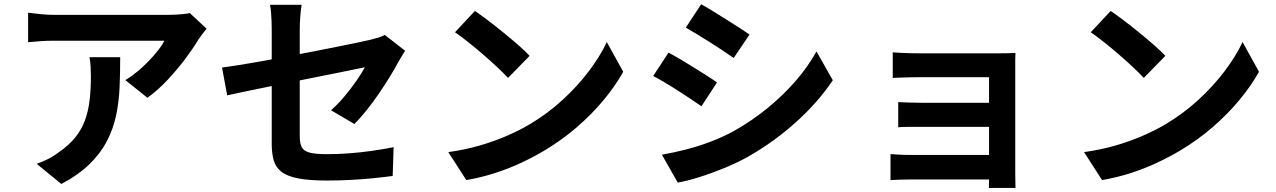

<svg xmlns="http://www.w3.org/2000/svg" viewBox="-20 -812 6020 906"><path d="M954.8 -676.6Q946.9 -667.1 935.1 -651.6Q923.3 -636 916.2 -625.4Q893.2 -586.2 855.1 -535.4Q817 -484.5 771 -435.3Q725 -386.1 675.6 -350.7L571.7 -433.8Q602.1 -452.4 630.8 -476.5Q659.6 -500.5 684.3 -526.6Q709.1 -552.6 727.8 -576.9Q746.5 -601.2 756 -619.9Q742.9 -619.9 711.9 -619.9Q680.9 -619.9 637.8 -619.9Q594.7 -619.9 545.4 -619.9Q496.1 -619.9 447.1 -619.9Q398.2 -619.9 354.8 -619.9Q311.4 -619.9 279.7 -619.9Q248 -619.9 234.8 -619.9Q203.5 -619.9 175.8 -618.1Q148.1 -616.3 112.6 -612.8V-752Q141.8 -748.3 172.7 -745.1Q203.5 -741.9 234.8 -741.9Q248 -741.9 281 -741.9Q314 -741.9 359.3 -741.9Q404.6 -741.9 456.3 -741.9Q508 -741.9 559.5 -741.9Q610.9 -741.9 655.4 -741.9Q699.9 -741.9 731.3 -741.9Q762.7 -741.9 773.8 -741.9Q788.1 -741.9 808.3 -742.8Q828.4 -743.7 847.5 -745.9Q866.6 -748 875.5 -750.6ZM547.2 -542.1Q547.2 -468.1 544.2 -399Q541.2 -329.9 527.7 -266.7Q514.2 -203.5 484.7 -146.4Q455.1 -89.3 403.3 -38.4Q351.5 12.5 269.5 56.2L153 -39Q177 -47.1 203.9 -60.3Q230.9 -73.6 258.2 -94Q306.1 -127.4 335.7 -164.3Q365.3 -201.3 381 -244.4Q396.7 -287.5 402.8 -339Q408.9 -390.6 408.9 -452Q408.9 -475.1 407.7 -496.4Q406.6 -517.7 402.2 -542.1Z M1262.2 -133.4Q1262.2 -153.7 1262.2 -193.2Q1262.2 -232.8 1262.2 -283.2Q1262.2 -333.6 1262.2 -389.1Q1262.2 -444.6 1262.2 -498.4Q1262.2 -552.3 1262.2 -598.4Q1262.2 -644.5 1262.2 -674.5Q1262.2 -691.4 1261.4 -712.5Q1260.6 -733.5 1258.9 -754.1Q1257.1 -774.8 1254.1 -789.5H1403.3Q1399.5 -767 1396.9 -733.7Q1394.4 -700.3 1394.4 -674.5Q1394.4 -644.7 1394.4 -603.6Q1394.4 -562.4 1394.4 -514.7Q1394.4 -467 1394.4 -417.8Q1394.4 -368.5 1394.4 -322Q1394.4 -275.4 1394.4 -236.1Q1394.4 -196.7 1394.4 -168.4Q1394.4 -137.7 1403.3 -118.9Q1412.2 -100.1 1439.6 -92.3Q1466.9 -84.5 1521.5 -84.5Q1574.6 -84.5 1628.2 -88.5Q1681.8 -92.6 1735 -100.2Q1788.1 -107.7 1837.3 -117.5L1833 18.3Q1792 23.8 1740.1 29.1Q1688.3 34.3 1632.4 37.1Q1576.6 39.9 1522.8 39.9Q1437.6 39.9 1385.7 29.6Q1333.8 19.2 1307.2 -2.1Q1280.5 -23.5 1271.4 -56.1Q1262.2 -88.8 1262.2 -133.4ZM1891.7 -572.5Q1885.4 -562.1 1875.8 -546.8Q1866.2 -531.5 1859.1 -518.5Q1842.7 -487.5 1818.4 -448.1Q1794.2 -408.7 1766.1 -367.8Q1738 -327 1708.5 -290.1Q1679 -253.3 1652.2 -226.9L1542.1 -291.7Q1575.5 -321.3 1606.7 -358.7Q1637.9 -396 1662.9 -432.3Q1688 -468.5 1701.6 -494.5Q1688.4 -492.2 1653.6 -484.8Q1618.8 -477.4 1568.9 -467.4Q1519.1 -457.5 1460.3 -445.8Q1401.5 -434.2 1341.2 -421.9Q1281 -409.6 1225.2 -398.5Q1169.4 -387.3 1124.2 -377.6Q1079.1 -367.9 1052 -362.1L1027.8 -493.3Q1056.9 -497 1103.9 -504.4Q1150.8 -511.7 1208.9 -522.1Q1266.9 -532.6 1330.2 -544.6Q1393.4 -556.7 1455.1 -568.6Q1516.7 -580.6 1570.8 -591.4Q1624.9 -602.2 1665.2 -610.6Q1705.5 -619 1724.7 -623.6Q1745.9 -628.7 1764 -634.1Q1782.2 -639.6 1795.6 -647.3Z M2221.1 -760.4Q2247.3 -742.4 2282.3 -716Q2317.3 -689.6 2354.5 -659.3Q2391.6 -629 2424.7 -600.2Q2457.8 -571.4 2479.1 -548.5L2377.3 -444.3Q2357.8 -465.5 2327 -494.4Q2296.2 -523.4 2260.3 -554.4Q2224.4 -585.5 2189.4 -613.3Q2154.4 -641 2127 -659.8ZM2095.5 -94.2Q2174.4 -105.3 2243.1 -125.2Q2311.8 -145 2371.1 -170.8Q2430.4 -196.5 2478.8 -225Q2564.1 -275.7 2634.8 -340.7Q2705.5 -405.8 2758.7 -476.2Q2811.9 -546.6 2843.4 -613.5L2920.9 -473.3Q2883.1 -405.6 2827.4 -338.8Q2771.7 -271.9 2701.9 -211.7Q2632.2 -151.5 2551 -102.9Q2500.5 -72.5 2441.2 -44.7Q2382 -16.8 2316.4 4.4Q2250.7 25.7 2180.3 37.7Z M3288.6 -791.8Q3313.3 -778.5 3344.2 -759.4Q3375.2 -740.2 3407.5 -719.9Q3439.7 -699.6 3468.6 -681.1Q3497.4 -662.6 3516.7 -648.7L3442.1 -538.4Q3421.6 -553 3392.9 -572Q3364.1 -591 3332.9 -610.8Q3301.6 -630.7 3271.1 -649.2Q3240.7 -667.7 3216.2 -681.8ZM3103.4 -81.9Q3159.7 -91.9 3217.5 -106.7Q3275.2 -121.5 3332.5 -143.1Q3389.7 -164.8 3443.8 -194.1Q3528.7 -242.1 3602.1 -302.2Q3675.6 -362.2 3734.5 -430.1Q3793.4 -498 3832.8 -569.3L3909.8 -433.4Q3840.2 -329.4 3737.7 -237Q3635.3 -144.5 3512 -73.8Q3461.2 -45.3 3400.5 -20.1Q3339.8 5 3281.2 23.4Q3222.7 41.8 3178.3 49.7ZM3134.6 -563.6Q3159.8 -550.4 3191.4 -531.7Q3222.9 -512.9 3254.9 -493Q3286.9 -473.1 3315.5 -454.9Q3344.1 -436.8 3363.3 -422.9L3289.9 -310.6Q3268.5 -325.7 3240 -344.5Q3211.6 -363.3 3180.2 -383.6Q3148.8 -403.9 3118.2 -422Q3087.7 -440.2 3062.2 -453.3Z M4192.7 -565Q4205.7 -564 4228.1 -562.7Q4250.4 -561.4 4274.5 -560.9Q4298.5 -560.4 4316.6 -560.4Q4341.2 -560.4 4379 -560.4Q4416.7 -560.4 4461.1 -560.4Q4505.5 -560.4 4549.7 -560.4Q4593.9 -560.4 4632.1 -560.4Q4670.2 -560.4 4695 -560.4Q4712.8 -560.4 4736.3 -560.9Q4759.8 -561.4 4771.7 -562.2Q4770.7 -552.3 4770.7 -531.5Q4770.7 -510.8 4770.7 -494.7Q4770.7 -484.3 4770.7 -449.5Q4770.7 -414.6 4770.7 -364.6Q4770.7 -314.5 4770.7 -258.7Q4770.7 -203 4770.7 -149.5Q4770.7 -96 4770.7 -54.6Q4770.7 -13.3 4770.7 6.6Q4770.7 18.6 4771.2 40.2Q4771.7 61.8 4771.9 74.7H4646.1Q4647.1 62.4 4647.1 39.1Q4647.1 15.8 4647.1 0.6Q4647.1 -24.9 4647.1 -65.2Q4647.1 -105.5 4647.1 -153.3Q4647.1 -201 4647.1 -249.4Q4647.1 -297.8 4647.1 -339.7Q4647.1 -381.6 4647.1 -410.4Q4647.1 -439.2 4647.1 -447.7Q4637.7 -447.7 4615 -447.7Q4592.3 -447.7 4562 -447.7Q4531.6 -447.7 4497.5 -447.7Q4463.5 -447.7 4429.6 -447.7Q4395.8 -447.7 4366.3 -447.7Q4336.9 -447.7 4316.6 -447.7Q4298.5 -447.7 4274.1 -447.2Q4249.7 -446.7 4227.3 -445.8Q4205 -445 4192.7 -444.2ZM4218.5 -330.2Q4238.7 -329.2 4269.3 -328.1Q4299.8 -327 4328.1 -327Q4340.3 -327 4370.8 -327Q4401.3 -327 4441.7 -327Q4482.1 -327 4525.2 -327Q4568.2 -327 4606.6 -327Q4645.1 -327 4672 -327Q4698.8 -327 4705.3 -327V-213.5Q4698.1 -213.5 4671.6 -213.5Q4645.1 -213.5 4606.6 -213.5Q4568.2 -213.5 4525.2 -213.5Q4482.1 -213.5 4441.7 -213.5Q4401.3 -213.5 4370.9 -213.5Q4340.5 -213.5 4328.3 -213.5Q4299.8 -213.5 4268.3 -213.4Q4236.8 -213.3 4218.5 -211.5ZM4182.1 -85Q4194.8 -84 4218.1 -82.5Q4241.3 -81 4268.6 -81Q4284 -81 4318.9 -81Q4353.8 -81 4399.5 -81Q4445.2 -81 4494.1 -81Q4543.1 -81 4587.5 -81Q4632 -81 4663.9 -81Q4695.8 -81 4706.1 -81V35Q4692.7 35 4659.7 35Q4626.7 35 4582.3 35Q4537.8 35 4489.7 35Q4441.5 35 4396.6 35Q4351.6 35 4317.5 35Q4283.4 35 4268.1 35Q4247 35 4220.9 36Q4194.8 37 4182.1 37.8Z M5221.1 -760.4Q5247.3 -742.4 5282.3 -716Q5317.3 -689.6 5354.5 -659.3Q5391.6 -629 5424.7 -600.2Q5457.8 -571.4 5479.1 -548.5L5377.3 -444.3Q5357.8 -465.5 5327 -494.4Q5296.2 -523.4 5260.3 -554.4Q5224.4 -585.5 5189.4 -613.3Q5154.4 -641 5127 -659.8ZM5095.5 -94.2Q5174.4 -105.3 5243.1 -125.2Q5311.8 -145 5371.1 -170.8Q5430.4 -196.5 5478.8 -225Q5564.1 -275.7 5634.8 -340.7Q5705.5 -405.8 5758.7 -476.2Q5811.9 -546.6 5843.4 -613.5L5920.9 -473.3Q5883.1 -405.6 5827.4 -338.8Q5771.7 -271.9 5701.9 -211.7Q5632.2 -151.5 5551 -102.9Q5500.5 -72.5 5441.2 -44.7Q5382 -16.8 5316.4 4.4Q5250.7 25.7 5180.3 37.7Z"/></svg>

Font: Noto Sans SC Thin
Style: Regular
Weight: 100
Designer: Ryoko NISHIZUKA 西塚涼子 (kana, bopomofo & ideographs); Paul D. Hunt (Latin, Greek & Cyrillic); Sandoll Communications 산돌커뮤니
Foundry: Adobe
Version: Version 2.004-H2;hotconv 1.0.118;makeotfexe 2.5.65603